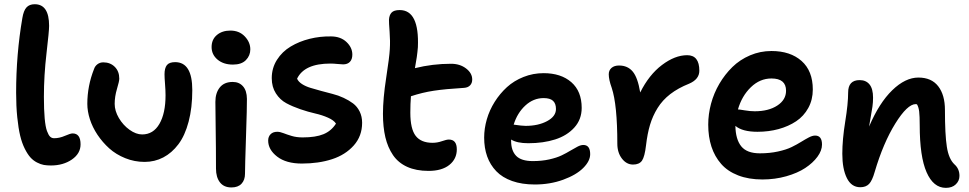

<svg xmlns="http://www.w3.org/2000/svg" viewBox="-20 -822 4634 918"><path d="M223.1 -30.8Q204.6 -30.8 189.5 -33.4Q174.3 -36.1 156.7 -45.2Q139.2 -54.2 125.5 -69.3Q111.8 -84.5 98.4 -111.1Q85 -137.7 76.4 -173.3Q67.9 -209 62.5 -261.5Q57.1 -314 57.1 -378.9Q57.1 -563 86.9 -735.8Q92.8 -771.5 106.7 -786.6Q120.6 -801.8 146 -801.8Q214.8 -801.8 214.8 -698.2Q214.8 -673.8 202.4 -567.6Q189.9 -461.4 189.9 -358.9Q189.9 -297.4 193.6 -256.3Q197.3 -215.3 204.6 -195.6Q211.9 -175.8 219.7 -168.5Q227.5 -161.1 238.8 -161.1Q264.2 -161.1 290.5 -172.6Q316.9 -184.1 327.1 -184.1Q365.2 -184.1 365.2 -131.8Q365.2 -87.9 323.7 -59.3Q282.2 -30.8 223.1 -30.8Z M397.5 -325.2Q397.5 -411.1 429.7 -492.2Q434.1 -505.9 446 -514.9Q458 -523.9 473.6 -523.9Q507.3 -523.9 528.8 -502.4Q550.3 -481 550.3 -445.8Q550.3 -433.6 539.3 -397Q528.3 -360.4 528.3 -325.2Q528.3 -292 548.3 -257.8Q568.4 -223.6 599.4 -201.4Q630.4 -179.2 659.7 -179.2Q712.9 -179.2 742.2 -229.7Q771.5 -280.3 771.5 -366.2Q771.5 -390.6 769 -420.9Q766.6 -451.2 766.6 -466.8Q766.6 -496.1 777.8 -510.5Q789.1 -524.9 817.4 -524.9Q899.4 -524.9 899.4 -391.1Q899.4 -306.6 881.8 -240.2Q864.3 -173.8 833 -132.3Q801.8 -90.8 760.7 -69.3Q719.7 -47.9 671.4 -47.9Q623 -47.9 578.9 -65.7Q534.7 -83.5 502.4 -112.5Q470.2 -141.6 446 -177.7Q421.9 -213.9 409.7 -252.2Q397.5 -290.5 397.5 -325.2Z M1093.8 -513.2Q1048.3 -513.2 1020 -537.1Q991.7 -561 991.7 -597.2Q991.7 -633.3 1016.8 -654.5Q1042 -675.8 1081.5 -675.8Q1124 -675.8 1150.4 -647.9Q1176.8 -620.1 1176.8 -585.9Q1176.8 -556.2 1155.8 -534.7Q1134.8 -513.2 1093.8 -513.2ZM1086.4 74.2Q1050.3 74.2 1031.5 49.8Q1012.7 25.4 1012.7 -16.1Q1012.7 -115.2 1011.2 -208.3Q1009.8 -301.3 1009.8 -335Q1009.8 -377.4 1030.8 -403.8Q1051.8 -430.2 1092.8 -430.2Q1123.5 -430.2 1141.8 -409.4Q1160.2 -388.7 1160.6 -349.1Q1161.1 -313.5 1156.2 -168.7Q1151.4 -23.9 1151.4 8.8Q1151.4 38.6 1134.8 56.4Q1118.2 74.2 1086.4 74.2Z M1423.3 -40Q1348.1 -40 1305.2 -73.2Q1262.2 -106.4 1262.2 -149.9Q1262.2 -168.5 1273.7 -180.2Q1285.2 -191.9 1305.7 -191.9Q1318.8 -191.9 1335.4 -185.3Q1352.1 -178.7 1375 -171.9Q1397.9 -165 1427.2 -165Q1489.3 -165 1526.6 -180.4Q1564 -195.8 1586.4 -231Q1576.2 -247.1 1548.1 -259.5Q1520 -272 1486.6 -279.5Q1453.1 -287.1 1416 -299.8Q1378.9 -312.5 1348.9 -328.6Q1318.8 -344.7 1299.1 -375.5Q1279.3 -406.2 1279.3 -448.2Q1279.3 -496.6 1304.2 -535.9Q1329.1 -575.2 1369.9 -599.6Q1410.6 -624 1460.7 -636.5Q1510.7 -648.9 1563.5 -647.9Q1608.9 -647.5 1636.7 -621.1Q1664.6 -594.7 1664.6 -561Q1664.6 -538.6 1653.1 -526.4Q1641.6 -514.2 1620.6 -514.2Q1612.8 -514.2 1594 -516.1Q1575.2 -518.1 1559.6 -518.1Q1435.1 -518.1 1400.4 -445.8Q1406.7 -431.2 1424.3 -419.9Q1441.9 -408.7 1464.6 -401.9Q1487.3 -395 1514.9 -387.5Q1542.5 -379.9 1569.8 -373Q1597.2 -366.2 1622.8 -354.2Q1648.4 -342.3 1668 -327.6Q1687.5 -313 1699.5 -289.1Q1711.4 -265.1 1711.4 -234.9Q1711.4 -171.4 1671.4 -126.5Q1631.3 -81.5 1567.4 -60.8Q1503.4 -40 1423.3 -40Z M2028.8 -4.9Q1969.7 -4.9 1927 -24.2Q1884.3 -43.5 1859.1 -80.3Q1834 -117.2 1822.5 -165.8Q1811 -214.4 1811 -277.8Q1811 -350.1 1826.4 -449.7Q1841.8 -549.3 1843.8 -586.9Q1846.2 -625 1842.8 -669.9Q1839.4 -714.8 1839.8 -727.1Q1840.8 -749.5 1852.1 -761.7Q1863.3 -773.9 1891.1 -773.9Q1985.4 -773.9 1978 -596.2Q1974.6 -552.2 1963.9 -496.1Q2048.3 -517.1 2136.7 -517.1Q2179.2 -517.1 2208.5 -494.6Q2237.8 -472.2 2237.8 -441.9Q2237.8 -424.8 2227.8 -414.1Q2217.8 -403.3 2198.7 -401.9Q2108.9 -396.5 2054.2 -388.2Q1999.5 -379.9 1944.8 -361.8Q1941.9 -326.2 1941.9 -283.2Q1941.9 -205.6 1967.5 -172.4Q1993.2 -139.2 2047.9 -139.2Q2070.8 -139.2 2093 -147Q2115.2 -154.8 2126 -154.8Q2164.1 -154.8 2164.1 -107.9Q2164.1 -62 2128.4 -33.4Q2092.8 -4.9 2028.8 -4.9Z M2537.1 60.1Q2475.6 60.1 2428.7 43.5Q2381.8 26.9 2352.8 -3.4Q2323.7 -33.7 2309.3 -74Q2294.9 -114.3 2294.9 -164.1Q2294.9 -207.5 2307.6 -251.5Q2320.3 -295.4 2345.2 -335Q2370.1 -374.5 2403.8 -405.3Q2437.5 -436 2483.2 -454.1Q2528.8 -472.2 2579.1 -472.2Q2662.1 -472.2 2711.7 -429Q2761.2 -385.7 2761.2 -306.2Q2761.2 -251 2726.1 -212.2Q2690.9 -173.3 2634.3 -155.3Q2577.6 -137.2 2505.9 -137.2Q2452.1 -137.2 2423.8 -154.8V-147.9Q2423.8 -101.6 2448 -76.7Q2472.2 -51.8 2527.8 -51.8Q2570.3 -51.8 2606.2 -59.8Q2642.1 -67.9 2665.3 -79.1Q2688.5 -90.3 2707 -101.6Q2725.6 -112.8 2741.2 -120.8Q2756.8 -128.9 2769 -128.9Q2801.8 -128.9 2801.8 -85Q2801.8 -51.8 2768.3 -18.6Q2734.9 14.6 2672.4 37.4Q2609.9 60.1 2537.1 60.1ZM2579.1 -353Q2530.3 -353 2491.7 -317.4Q2453.1 -281.7 2436 -226.1Q2475.6 -220.2 2493.2 -220.2Q2553.7 -220.2 2595.9 -242.9Q2638.2 -265.6 2638.2 -300.8Q2638.2 -327.1 2624 -340.1Q2609.9 -353 2579.1 -353Z M3006.8 -35.2Q2975.6 -35.2 2953.6 -63.7Q2931.6 -92.3 2931.6 -134.8Q2931.6 -321.3 2904.8 -401.9Q2890.6 -441.4 2890.6 -466.8Q2890.6 -485.8 2903.8 -497.3Q2917 -508.8 2939.9 -508.8Q2981 -508.8 3005.1 -480Q3029.3 -451.2 3041 -379.9Q3083 -464.4 3145 -511.2Q3207 -558.1 3265.6 -558.1Q3323.7 -558.1 3323.7 -483.9Q3323.7 -442.9 3274.9 -421.9Q3222.2 -400.9 3184.8 -372.1Q3147.5 -343.3 3124 -305.4Q3100.6 -267.6 3087.9 -225.1Q3075.2 -182.6 3068.8 -127Q3062.5 -72.8 3049.6 -54Q3036.6 -35.2 3006.8 -35.2Z M3625.5 36.1Q3559.6 36.1 3509.3 16.6Q3459 -2.9 3428 -38.3Q3397 -73.7 3381.6 -120.8Q3366.2 -168 3366.2 -226.1Q3366.2 -275.9 3379.6 -326.2Q3393.1 -376.5 3419.4 -421.4Q3445.8 -466.3 3481.7 -501.5Q3517.6 -536.6 3566.2 -557.4Q3614.7 -578.1 3668.5 -578.1Q3758.8 -578.1 3812.5 -530.5Q3866.2 -482.9 3866.2 -394Q3866.2 -345.2 3844.7 -305.9Q3823.2 -266.6 3786.6 -242.2Q3750 -217.8 3702.6 -204.8Q3655.3 -191.9 3601.6 -191.9Q3529.3 -191.9 3496.1 -220.2Q3497.1 -155.8 3524.2 -122.3Q3551.3 -88.9 3613.3 -88.9Q3660.2 -88.9 3700 -97.7Q3739.7 -106.4 3765.1 -118.9Q3790.5 -131.3 3810.5 -143.8Q3830.6 -156.2 3847.4 -165Q3864.3 -173.8 3877.4 -173.8Q3910.2 -173.8 3910.2 -130.9Q3910.2 -102.1 3888.4 -72.5Q3866.7 -43 3830.1 -18.8Q3793.5 5.4 3739.3 20.8Q3685.1 36.1 3625.5 36.1ZM3668.5 -446.8Q3613.3 -446.8 3570.1 -405Q3526.9 -363.3 3508.3 -298.8Q3514.6 -298.8 3540.5 -294.4Q3566.4 -290 3588.4 -290Q3654.8 -290 3696.5 -317.4Q3738.3 -344.7 3738.3 -388.2Q3738.3 -446.8 3668.5 -446.8Z M4502.4 76.2Q4442.9 76.2 4410.2 1.5Q4377.4 -73.2 4377.4 -223.1Q4377.4 -267.1 4374.8 -288.8Q4372.1 -310.5 4364.3 -323.2Q4362.3 -324.2 4358.4 -324.2Q4318.4 -324.2 4260.7 -231.4Q4203.1 -138.7 4162.1 0Q4150.4 41.5 4135.3 57.4Q4120.1 73.2 4093.3 73.2Q4050.8 73.2 4029.1 29.5Q4007.3 -14.2 4007.3 -86.9Q4007.3 -154.8 4021.2 -240.5Q4035.2 -326.2 4035.2 -379.9Q4035.2 -439 4090.3 -439Q4120.6 -439 4137.5 -418.2Q4154.3 -397.5 4154.3 -355Q4154.3 -333 4151.4 -312.3Q4148.4 -291.5 4143.3 -263.7Q4138.2 -235.8 4135.3 -216.8Q4183.6 -330.1 4246.1 -390.6Q4308.6 -451.2 4371.1 -451.2Q4433.6 -451.2 4465.8 -409.7Q4498 -368.2 4498 -295.9Q4498 -178.2 4507.1 -120.1Q4516.1 -62 4543.5 -36.1Q4567.4 -15.1 4567.4 19Q4567.4 42.5 4550 59.3Q4532.7 76.2 4502.4 76.2Z"/></svg>

Font: Shantell Sans Irregular Bouncy
Style: Regular
Weight: 600
Designer: Stephen Nixon, Anya Danilova, Shantell Martin
Foundry: Arrow Type
Version: Version 1.006;[9816181b4]